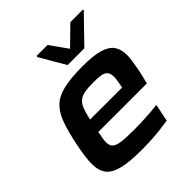

<svg xmlns="http://www.w3.org/2000/svg" viewBox="-200 -858 999 999"><g transform="rotate(-45 300.0 -358.5)"><path d="M270 8Q180 8 128.5 -5Q77 -18 55.5 -47Q34 -76 34 -123Q34 -149 38.5 -182.5Q43 -216 51 -254Q67 -331 85.5 -382.5Q104 -434 135 -463.5Q166 -493 219.5 -505.5Q273 -518 359 -518Q439 -518 483 -505Q527 -492 546 -465Q565 -438 565 -395Q565 -377 561.5 -355Q558 -333 553.5 -307Q549 -281 542 -254L533 -218H176Q172 -198 169 -181Q166 -164 166 -151Q166 -128 178.5 -115.5Q191 -103 223.5 -98.5Q256 -94 315 -94Q340 -94 370.5 -95Q401 -96 432.5 -98.5Q464 -101 489 -104L469 -8Q445 -4 411 0Q377 4 340.5 6Q304 8 270 8ZM191 -294H427L429 -305Q432 -323 434.5 -336.5Q437 -350 437 -362Q437 -387 426.5 -399.5Q416 -412 395 -415.5Q374 -419 341 -419Q299 -419 274 -414Q249 -409 233.5 -395.5Q218 -382 209 -357.5Q200 -333 191 -294ZM309 -577 227 -718 229 -725H309L378 -628L477 -725H571L569 -718L432 -577Z"/></g></svg>

Font: Saira Expanded SemiBold
Style: Italic
Weight: 600
Width: 7
Italic angle: -12°
Designer: Hector Gatti with collaboration of the Omnibus-Type team
Foundry: Omnibus-Type
Version: Version 1.101